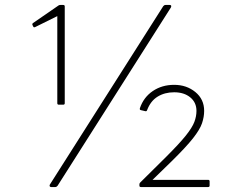

<svg xmlns="http://www.w3.org/2000/svg" viewBox="-20 -754 920 774"><path d="M186 0Q182 0 180.5 -3Q179 -6 181 -10L638 -729Q642 -734 647 -734H664Q669 -734 670 -731Q671 -728 669 -724L212 -5Q208 0 203 0ZM548 0Q542 0 542 -6V-11Q542 -15 545 -18L651 -123Q704 -176 729.5 -208Q755 -240 763.5 -262.5Q772 -285 772 -307Q772 -341 747 -361.5Q722 -382 682 -382Q644 -382 615.5 -364.5Q587 -347 573 -310Q571 -304 565 -306L548 -310Q542 -311 544 -318Q559 -362 596 -387Q633 -412 682 -412Q732 -412 767.5 -383Q803 -354 803 -307Q803 -283 794.5 -257.5Q786 -232 758 -196.5Q730 -161 672 -104L595 -29H819Q825 -29 825 -23V-6Q825 0 819 0ZM217 -332Q211 -332 211 -338V-689L122 -645Q116 -642 114 -647L111 -653Q109 -658 113 -661L216 -732Q219 -734 223 -734H235Q241 -734 241 -728V-338Q241 -332 235 -332Z"/></svg>

Font: LINE Seed Sans App Thin
Style: Regular
Weight: 250
Designer: LINE VX Design & Dalton Maag Ltd & Sandoll Inc
Foundry: Dalton Maag Ltd
Version: Version 1.003